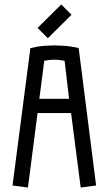

<svg xmlns="http://www.w3.org/2000/svg" viewBox="-20 -829 487 859"><path d="M148 -323 105 10 36 1 116 -614Q150 -622 179.5 -624Q209 -626 223 -626Q238 -626 268 -624Q298 -622 332 -614L410 1L341 10L298 -323ZM223 -562Q200 -562 178 -557L156 -387H289L269 -557Q246 -562 223 -562ZM300 -763 194 -658 148 -704 254 -809Z"/></svg>

Font: Aubrey
Style: Regular
Weight: 400
Designer: Gayaneh Bagdasaryan
Foundry: Cyreal.org
Version: Version 1.102; ttfautohint (v1.8.3)